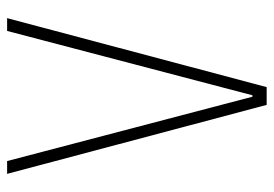

<svg xmlns="http://www.w3.org/2000/svg" viewBox="-135 -635 770 540"><g transform="rotate(-90 250.0 -365.0)"><path d="M225 0 31 -730H67L248 -40H252L433 -730H469L275 0Z"/></g></svg>

Font: M PLUS Code Latin ExtraLight
Style: Regular
Weight: 250
Designer: Coji Morishita
Foundry: UNDERFOREST DESIGN
Version: Version 1.002; ttfautohint (v1.8.3)